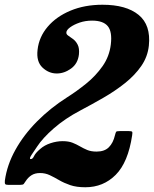

<svg xmlns="http://www.w3.org/2000/svg" viewBox="-51 -780 649 810"><path d="M506.5 -209Q489.5 -95 437.2 -42.5Q385 10 309 10Q271.5 10 245.2 1Q219 -8 198.5 -20Q178 -32 159 -41Q140 -50 118 -50Q96.5 -50 82 -40.8Q67.5 -31.5 57.5 -16Q52.5 -8 49.2 -4Q46 0 32.5 0H-15Q-26.5 0 -29 -3.5Q-31.5 -7 -30.5 -18Q-21.5 -84 13.8 -147.5Q49 -211 105 -267.5Q161 -324 231.5 -369Q272 -394.5 312.5 -427.2Q353 -460 381.8 -501Q410.5 -542 416.5 -592.5Q423 -646 403.8 -669.5Q384.5 -693 337.5 -693Q309.5 -693 285.2 -684.8Q261 -676.5 245.2 -665Q229.5 -653.5 229 -643.5Q228 -635.5 237 -629.5Q246 -623.5 257.5 -615Q269 -606.5 276.8 -591.2Q284.5 -576 282 -550.5Q277.5 -511.5 248.8 -490.8Q220 -470 188.5 -470Q154.5 -470 128 -495.2Q101.5 -520.5 107.5 -570Q113.5 -624 150 -667Q186.5 -710 246.2 -735Q306 -760 381.5 -760Q481.5 -760 533.8 -717.2Q586 -674.5 577 -587.5Q572 -540.5 545 -501.5Q518 -462.5 476.2 -429.2Q434.5 -396 385.5 -367.8Q336.5 -339.5 288 -314Q223.5 -280 176.2 -238.8Q129 -197.5 105.5 -161.5Q93 -143.5 82 -126.5Q71 -109.5 78 -109Q86.5 -108 92.5 -121.2Q98.5 -134.5 118.5 -151.5Q136.5 -167.5 162.5 -176Q188.5 -184.5 213 -184.5Q238 -184.5 255 -177.8Q272 -171 286.5 -162.5Q301 -154 317.2 -147.2Q333.5 -140.5 356.5 -140.5Q390 -140.5 408.2 -158.8Q426.5 -177 434 -209.5Q437 -221.5 439.2 -224.2Q441.5 -227 455 -227H492Q504.5 -227 506.5 -224Q508.5 -221 506.5 -209Z"/></svg>

Font: Besley* Narrow
Style: Bold Italic
Weight: 700
Width: 4
Italic angle: -13°
Designer: Owen Earl
Foundry: indestructible type*
Version: Version 3.000; ttfautohint (v1.8.3)